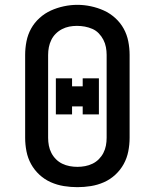

<svg xmlns="http://www.w3.org/2000/svg" viewBox="-20 -766 640 794"><path d="M300 8Q272 8 244 3.5Q216 -1 190 -12.5Q164 -24 143 -43.5Q122 -63 108.5 -87.5Q95 -112 89.5 -140Q84 -168 84 -196V-539Q84 -567 89.5 -595Q95 -623 108.5 -647.5Q122 -672 143.5 -691.5Q165 -711 190.5 -722.5Q216 -734 244 -740Q272 -746 300 -746Q328 -746 356 -740Q384 -734 409.5 -722.5Q435 -711 456.5 -691.5Q478 -672 491.5 -647.5Q505 -623 510.5 -595Q516 -567 516 -539V-196Q516 -168 510.5 -140Q505 -112 491.5 -87.5Q478 -63 457 -43.5Q436 -24 410 -12.5Q384 -1 356 3.5Q328 8 300 8ZM300 -76Q316 -76 332 -79Q348 -82 362.5 -89Q377 -96 388.5 -107.5Q400 -119 407.5 -133.5Q415 -148 418 -164Q421 -180 421 -196V-539Q421 -555 418 -571Q415 -587 407.5 -601.5Q400 -616 388.5 -628Q377 -640 362 -646.5Q347 -653 331 -656Q315 -659 298 -659Q282 -659 266.5 -656Q251 -653 236.5 -645.5Q222 -638 210.5 -626.5Q199 -615 192 -600.5Q185 -586 182 -570.5Q179 -555 179 -539V-196Q179 -180 182 -164Q185 -148 192.5 -133.5Q200 -119 211.5 -107.5Q223 -96 237.5 -89Q252 -82 268 -79Q284 -76 300 -76ZM211 -293V-442H278V-409H322V-442H389V-293H322V-326H278V-293Z"/></svg>

Font: Iosevka Curly Slab MdEx
Style: Regular
Weight: 500
Width: 7
Monospace: yes
Designer: Belleve Invis
Foundry: Belleve Invis
Version: Version 11.1.0; ttfautohint (v1.8.3)